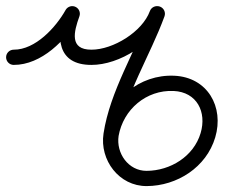

<svg xmlns="http://www.w3.org/2000/svg" viewBox="-45 -586 741 630"><path d="M-0.1 -373C-0.1 -373 -0.1 -373 -0.1 -373C90.7 -372.7 172.3 -454.6 213.8 -528.6C220.6 -540.7 216.3 -555.9 204.3 -562.7C192.2 -569.4 177 -565.1 170.2 -553.1C138.2 -496 71.2 -422.7 0.1 -423C-13.7 -423 -25 -411.9 -25 -398.1C-25 -384.3 -13.9 -373 -0.1 -373ZM200.6 -564.4C187.6 -569.1 173.3 -562.4 168.5 -549.4C138.1 -465.7 141.6 -372.7 255.1 -373C255.1 -373 255 -373 255 -373C255 -373 254.9 -373 254.9 -373C346.8 -372.7 461.8 -444.7 493.7 -532.3C498.4 -545.3 491.7 -559.6 478.7 -564.4C465.8 -569.1 451.4 -562.4 446.7 -549.4C422 -481.6 325.8 -422.8 255.1 -423C255.1 -423 255 -423 255 -423C255 -423 254.9 -423 254.9 -423C182 -422.8 197.3 -482.1 215.5 -532.3C220.3 -545.3 213.6 -559.6 200.6 -564.4ZM479.7 -564.4C466.8 -569.1 452.4 -562.4 447.7 -549.4C399.5 -417 316 -287.7 294.7 -147.9C281.4 -60.7 345.7 25.1 436.5 24.6C536.2 24.1 632.1 -37.2 661.2 -135.1C691 -235.1 636 -332.6 526.9 -337.5C412.5 -342.7 314.6 -260.3 294.8 -148.5C292.4 -134.9 301.5 -122 315.1 -119.6C328.7 -117.2 341.7 -126.2 344.1 -139.8C344.1 -139.8 344.1 -139.8 344.1 -139.8C359.5 -227 435.1 -291.6 524.7 -287.5C601.1 -284.1 633.9 -218.4 613.3 -149.3C590.5 -72.6 514 -25.8 436.2 -25.4C376.1 -25.1 335.5 -83.4 344.2 -140.4C364.8 -275.7 447.9 -403.7 494.7 -532.3C499.4 -545.3 492.7 -559.6 479.7 -564.4Z"/></svg>

Font: FRB American Cursive Guidelines Semibold
Style: Italic
Weight: 600
Italic angle: -25°
Version: Version 2.0;Modular Font Editor K font №1